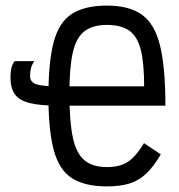

<svg xmlns="http://www.w3.org/2000/svg" viewBox="-20 -652 640 686"><path d="M362 14Q283 14 237 -15.5Q191 -45 172 -116Q153 -187 153 -309Q153 -432 172 -502.5Q191 -573 237 -602.5Q283 -632 362 -632Q442 -632 487.5 -599.2Q533 -566.5 552 -488.5Q571 -410.5 571 -274.5H188.5Q123.5 -274.5 86.2 -283.8Q49 -293 33.2 -315Q17.5 -337 17.5 -375Q17.5 -395.5 20.5 -408.2Q23.5 -421 32 -433.5H102Q93.5 -420 90.5 -408.2Q87.5 -396.5 87.5 -380Q87.5 -359 109.2 -351.2Q131 -343.5 188.5 -343.5H495Q495 -427.5 482.8 -475Q470.5 -522.5 441.5 -542.8Q412.5 -563 362 -563Q311.5 -563 282 -540.5Q252.5 -518 240.2 -464.8Q228 -411.5 228 -318Q228 -218.5 240.2 -161Q252.5 -103.5 282 -79.2Q311.5 -55 362 -55Q408 -55 436.5 -73.5Q465 -92 494.5 -140.5L554.5 -100.5Q529 -57 502.8 -32Q476.5 -7 443.2 3.5Q410 14 362 14Z"/></svg>

Font: Victor Mono Thin
Style: Regular
Weight: 100
Monospace: yes
Designer: Rune Bjørnerås
Version: Version 1.561;gftools[0.9.30]